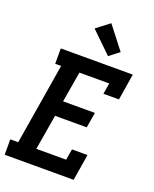

<svg xmlns="http://www.w3.org/2000/svg" viewBox="-176 -1086 953 1185"><g transform="rotate(20 300.0 -494.0)"><path d="M4 0V-101H56L144 -634H105V-735H578L550 -562H448L460 -634H264L230 -433H439L422 -332H214L175 -101H371L383 -173H485L457 0ZM395 -790 259 -922 345 -988 460 -840Z"/></g></svg>

Font: Iosevka Slab Extended
Style: Bold Italic
Weight: 700
Width: 7
Italic angle: -9°
Monospace: yes
Designer: Belleve Invis
Foundry: Belleve Invis
Version: Version 11.1.0; ttfautohint (v1.8.3)